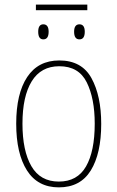

<svg xmlns="http://www.w3.org/2000/svg" viewBox="-20 -799 507 829"><path d="M135 -779V-755H357V-779ZM145 -662Q145 -629 167 -629Q190 -629 190 -662Q190 -694 167 -694Q145 -694 145 -662ZM300 -662Q300 -629 323 -629Q346 -629 346 -662Q346 -694 323 -694Q300 -694 300 -662ZM236 -538Q145 -538 97.5 -466.5Q50 -395 50 -265Q50 -136 96.5 -63Q143 10 234 10Q327 10 372 -63Q417 -136 417 -264Q417 -385 375 -461.5Q333 -538 236 -538ZM236 -513Q320 -513 354.5 -443.5Q389 -374 389 -265Q389 -146 351.5 -80.5Q314 -15 234 -15Q154 -15 115.5 -81.5Q77 -148 77 -265Q77 -383 117 -448Q157 -513 236 -513Z"/></svg>

Font: Noto Sans Display SemiCondensed Thin
Style: Regular
Weight: 250
Width: 4
Designer: Monotype Design team
Foundry: Monotype Imaging Inc.
Version: 1.000